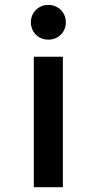

<svg xmlns="http://www.w3.org/2000/svg" viewBox="-20 -570 400 795"><path d="M180.2 -549.7Q159.7 -549.7 143.2 -540.1Q126.8 -530.6 117.3 -514.2Q107.8 -497.8 107.8 -477.8Q107.8 -457.7 117.3 -441.2Q126.8 -424.8 143.2 -415.3Q159.7 -405.8 180.2 -405.8Q200.6 -405.8 217.2 -415.3Q233.8 -424.8 243.2 -441.2Q252.6 -457.7 252.6 -477.8Q252.6 -497.8 243.2 -514.2Q233.8 -530.6 217.2 -540.1Q200.6 -549.7 180.2 -549.7ZM120 -335V205H240.3V-335Z"/></svg>

Font: Hauora
Style: Regular
Weight: 400
Designer: Wayne Shih
Foundry: WCYS
Version: Version 1.001